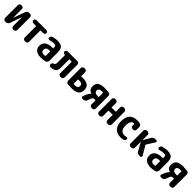

<svg xmlns="http://www.w3.org/2000/svg" viewBox="586 -2424 4327 4327"><g transform="rotate(45 2750.0 -260.0)"><path d="M386.7 -519.5Q410.2 -519.5 427.2 -502.9Q444.3 -486.3 444.3 -462.9V-56.6Q444.3 -33.2 427.2 -16.6Q410.2 0 386.7 0H370.1Q346.7 0 330.1 -17.1Q313.5 -34.2 313.5 -56.6V-333Q313.5 -334 312 -334Q310.5 -334 310.5 -333L212.9 -53.7Q205.1 -29.3 184.1 -14.6Q163.1 0 137.7 0H113.3Q89.8 0 72.8 -17.1Q55.7 -34.2 55.7 -56.6V-462.9Q55.7 -486.3 72.8 -502.9Q89.8 -519.5 113.3 -519.5H126Q149.4 -519.5 166 -502.9Q182.6 -486.3 182.6 -462.9V-186.5Q182.6 -185.5 183.6 -185.5Q184.6 -185.5 184.6 -186.5L283.2 -465.8Q291 -490.2 312 -504.9Q333 -519.5 358.4 -519.5Z M909.2 -519.5Q928.7 -519.5 943.8 -505.4Q959 -491.2 959 -471.2Q959 -451.2 943.8 -436Q928.7 -420.9 909.2 -420.9H826.2Q818.4 -420.9 818.4 -413.1V-56.6Q818.4 -33.2 801.3 -16.6Q784.2 0 760.7 0H739.3Q715.8 0 698.7 -17.1Q681.6 -34.2 681.6 -56.6V-413.1Q681.6 -420.9 673.8 -420.9H590.8Q571.3 -420.9 556.2 -436Q541 -451.2 541 -471.2Q541 -491.2 556.2 -505.4Q571.3 -519.5 590.8 -519.5Z M1309.6 -103.5V-236.3Q1309.6 -245.1 1300.8 -245.1H1285.2Q1174.8 -245.1 1174.8 -160.2Q1174.8 -85 1259.8 -85Q1277.3 -85 1300.8 -91.8Q1309.6 -95.7 1309.6 -103.5ZM1245.1 -530.3Q1362.3 -530.3 1403.8 -487.8Q1445.3 -445.3 1445.3 -325.2V-82Q1445.3 -55.7 1430.2 -34.7Q1415 -13.7 1390.6 -6.8Q1324.2 9.8 1259.8 9.8Q1154.3 9.8 1099.6 -33.7Q1044.9 -77.1 1044.9 -160.2Q1044.9 -244.1 1105.5 -289.6Q1166 -335 1285.2 -335H1300.8Q1309.6 -335 1309.6 -343.8V-344.7Q1309.6 -396.5 1297.4 -413.1Q1285.2 -429.7 1235.4 -429.7Q1190.4 -429.7 1119.1 -408.2Q1101.6 -403.3 1085.9 -413.6Q1070.3 -423.8 1070.3 -443.4Q1070.3 -466.8 1084 -485.4Q1097.7 -503.9 1120.1 -509.8Q1200.2 -530.3 1245.1 -530.3Z M1897.5 -518.6Q1920.9 -518.6 1937 -502Q1953.1 -485.4 1953.1 -461.9V-54.7Q1953.1 -31.2 1936.5 -15.1Q1919.9 1 1897.5 1H1872.1Q1848.6 1 1832.5 -15.6Q1816.4 -32.2 1816.4 -54.7V-411.1Q1816.4 -419.9 1806.6 -419.9H1746.1Q1738.3 -419.9 1738.3 -411.1V-152.3Q1738.3 -72.3 1701.2 -36.1Q1664.1 0 1572.3 6.8Q1549.8 7.8 1533.2 -7.8Q1516.6 -23.4 1516.6 -45.9Q1516.6 -85.9 1572.3 -108.4Q1604.5 -121.1 1603.5 -178.7V-411.1Q1603.5 -419.9 1595.7 -419.9H1585.9Q1566.4 -419.9 1551.3 -434.6Q1536.1 -449.2 1536.1 -469.2Q1536.1 -489.3 1551.3 -503.9Q1566.4 -518.6 1585.9 -518.6Z M2241.2 -92.8Q2290 -92.8 2313.5 -111.3Q2336.9 -129.9 2336.9 -170.9Q2336.9 -207 2311.5 -223.6Q2286.1 -240.2 2225.6 -240.2Q2210.9 -240.2 2205.1 -239.3Q2197.3 -237.3 2197.3 -227.5V-105.5Q2197.3 -98.6 2205.1 -95.7Q2238.3 -92.8 2241.2 -92.8ZM2250 -338.9Q2361.3 -338.9 2415 -297.4Q2468.8 -255.9 2468.8 -168Q2468.8 -77.1 2410.6 -35.2Q2352.5 6.8 2236.3 6.8Q2184.6 6.8 2119.1 2Q2094.7 0 2077.6 -18.1Q2060.5 -36.1 2060.5 -59.6V-462.9Q2060.5 -486.3 2077.6 -502.9Q2094.7 -519.5 2118.2 -519.5H2139.6Q2163.1 -519.5 2180.2 -502.9Q2197.3 -486.3 2197.3 -462.9V-343.8Q2197.3 -340.8 2199.7 -337.9Q2202.1 -335 2205.1 -335.9Q2227.5 -338.9 2250 -338.9Z M2810.5 -293V-416Q2810.5 -423.8 2801.8 -425.8Q2779.3 -427.7 2766.6 -427.7Q2719.7 -427.7 2695.3 -410.2Q2670.9 -392.6 2670.9 -362.3Q2670.9 -322.3 2697.8 -303.7Q2724.6 -285.2 2781.2 -285.2H2801.8Q2810.5 -285.2 2810.5 -293ZM2889.6 -519.5Q2914.1 -517.6 2930.2 -499.5Q2946.3 -481.4 2946.3 -456.1V-56.6Q2946.3 -33.2 2929.7 -16.6Q2913.1 0 2889.6 0H2867.2Q2843.8 0 2827.1 -17.1Q2810.5 -34.2 2810.5 -56.6V-176.8Q2810.5 -185.5 2801.8 -185.5H2781.2Q2752.9 -185.5 2738.3 -176.3Q2723.6 -167 2714.8 -144.5L2679.7 -52.7Q2670.9 -28.3 2650.4 -14.2Q2629.9 0 2604.5 0H2576.2Q2556.6 0 2545.4 -16.6Q2534.2 -33.2 2542 -51.8L2579.1 -137.7Q2604.5 -194.3 2639.6 -222.7Q2640.6 -222.7 2640.6 -223.6Q2640.6 -225.6 2638.7 -225.6Q2587.9 -239.3 2563.5 -271.5Q2539.1 -303.7 2539.1 -362.3Q2539.1 -449.2 2593.8 -488.3Q2648.4 -527.3 2766.6 -527.3Q2818.4 -526.4 2889.6 -519.5Z M3397.5 -519.5Q3420.9 -519.5 3437.5 -502.9Q3454.1 -486.3 3454.1 -462.9V-56.6Q3454.1 -33.2 3437 -16.6Q3419.9 0 3397.5 0H3373Q3349.6 0 3333 -17.1Q3316.4 -34.2 3316.4 -56.6V-218.8Q3316.4 -227.5 3306.6 -227.5H3189.5Q3180.7 -227.5 3179.7 -218.8V-56.6Q3179.7 -33.2 3163.1 -16.6Q3146.5 0 3123 0H3102.5Q3079.1 0 3062.5 -17.1Q3045.9 -34.2 3045.9 -56.6V-462.9Q3045.9 -486.3 3063 -502.9Q3080.1 -519.5 3102.5 -519.5H3123Q3146.5 -519.5 3163.1 -502.9Q3179.7 -486.3 3179.7 -462.9V-333Q3179.7 -324.2 3189.5 -324.2H3306.6Q3315.4 -324.2 3316.4 -333V-462.9Q3316.4 -486.3 3333 -502.9Q3349.6 -519.5 3373 -519.5Z M3881.8 -521.5Q3906.2 -516.6 3920.4 -495.1Q3934.6 -473.6 3934.6 -448.2V-372.1Q3934.6 -348.6 3918 -332Q3901.4 -315.4 3877.9 -315.4H3862.3Q3838.9 -315.4 3821.8 -332Q3804.7 -348.6 3804.7 -372.1V-418.9Q3804.7 -426.8 3796.9 -428.7Q3793 -429.7 3785.2 -429.7Q3742.2 -429.7 3716.3 -386.7Q3690.4 -343.8 3690.4 -259.8Q3690.4 -172.9 3725.1 -128.9Q3759.8 -85 3820.3 -85Q3857.4 -85 3884.8 -93.8Q3901.4 -98.6 3915.5 -89.8Q3929.7 -81.1 3929.7 -64.5Q3929.7 -42 3917 -23.9Q3904.3 -5.9 3882.8 -1Q3836.9 9.8 3799.8 9.8Q3681.6 9.8 3615.7 -58.6Q3549.8 -127 3549.8 -259.8Q3549.8 -529.3 3794.9 -530.3Q3839.8 -530.3 3881.8 -521.5Z M4318.4 -266.6 4445.3 -48.8Q4455.1 -32.2 4445.3 -16.1Q4435.5 0 4417 0H4384.8Q4328.1 0 4300.8 -49.8L4195.3 -241.2Q4195.3 -242.2 4193.4 -242.2Q4192.4 -242.2 4192.4 -241.2V-56.6Q4192.4 -33.2 4175.8 -16.6Q4159.2 0 4135.7 0H4113.3Q4089.8 0 4072.8 -17.1Q4055.7 -34.2 4055.7 -56.6V-462.9Q4055.7 -486.3 4072.8 -502.9Q4089.8 -519.5 4113.3 -519.5H4135.7Q4159.2 -519.5 4175.8 -502.9Q4192.4 -486.3 4192.4 -462.9V-299.8Q4192.4 -298.8 4193.4 -298.8Q4195.3 -298.8 4195.3 -299.8L4295.9 -470.7Q4325.2 -519.5 4381.8 -519.5H4412.1Q4430.7 -519.5 4439.5 -503.9Q4448.2 -488.3 4438.5 -471.7L4318.4 -281.2Q4313.5 -273.4 4318.4 -266.6Z M4809.6 -103.5V-236.3Q4809.6 -245.1 4800.8 -245.1H4785.2Q4674.8 -245.1 4674.8 -160.2Q4674.8 -85 4759.8 -85Q4777.3 -85 4800.8 -91.8Q4809.6 -95.7 4809.6 -103.5ZM4745.1 -530.3Q4862.3 -530.3 4903.8 -487.8Q4945.3 -445.3 4945.3 -325.2V-82Q4945.3 -55.7 4930.2 -34.7Q4915 -13.7 4890.6 -6.8Q4824.2 9.8 4759.8 9.8Q4654.3 9.8 4599.6 -33.7Q4544.9 -77.1 4544.9 -160.2Q4544.9 -244.1 4605.5 -289.6Q4666 -335 4785.2 -335H4800.8Q4809.6 -335 4809.6 -343.8V-344.7Q4809.6 -396.5 4797.4 -413.1Q4785.2 -429.7 4735.4 -429.7Q4690.4 -429.7 4619.1 -408.2Q4601.6 -403.3 4585.9 -413.6Q4570.3 -423.8 4570.3 -443.4Q4570.3 -466.8 4584 -485.4Q4597.7 -503.9 4620.1 -509.8Q4700.2 -530.3 4745.1 -530.3Z M5310.5 -293V-416Q5310.5 -423.8 5301.8 -425.8Q5279.3 -427.7 5266.6 -427.7Q5219.7 -427.7 5195.3 -410.2Q5170.9 -392.6 5170.9 -362.3Q5170.9 -322.3 5197.8 -303.7Q5224.6 -285.2 5281.2 -285.2H5301.8Q5310.5 -285.2 5310.5 -293ZM5389.6 -519.5Q5414.1 -517.6 5430.2 -499.5Q5446.3 -481.4 5446.3 -456.1V-56.6Q5446.3 -33.2 5429.7 -16.6Q5413.1 0 5389.6 0H5367.2Q5343.8 0 5327.1 -17.1Q5310.5 -34.2 5310.5 -56.6V-176.8Q5310.5 -185.5 5301.8 -185.5H5281.2Q5252.9 -185.5 5238.3 -176.3Q5223.6 -167 5214.8 -144.5L5179.7 -52.7Q5170.9 -28.3 5150.4 -14.2Q5129.9 0 5104.5 0H5076.2Q5056.6 0 5045.4 -16.6Q5034.2 -33.2 5042 -51.8L5079.1 -137.7Q5104.5 -194.3 5139.6 -222.7Q5140.6 -222.7 5140.6 -223.6Q5140.6 -225.6 5138.7 -225.6Q5087.9 -239.3 5063.5 -271.5Q5039.1 -303.7 5039.1 -362.3Q5039.1 -449.2 5093.8 -488.3Q5148.4 -527.3 5266.6 -527.3Q5318.4 -526.4 5389.6 -519.5Z"/></g></svg>

Font: Rounded Mgen+ 1mn bold
Style: Bold
Weight: 700
Designer: [Source Han Sans]
Ryoko NISHIZUKA  (kana & ideographs); Paul D. Hunt (Latin, Greek & Cyrillic); Wenlong ZHANG  (bopomofo
Version: Version 1.059.20150602